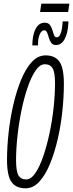

<svg xmlns="http://www.w3.org/2000/svg" viewBox="-20 -1010 396 1040"><path d="M118 10Q67 10 42.5 -24Q18 -58 18 -144Q18 -213 26.5 -290.5Q35 -368 52 -442Q69 -516 94 -577Q119 -638 152 -674Q185 -710 227 -710Q278 -710 302 -676Q326 -642 326 -556Q326 -487 318 -409.5Q310 -332 293 -258Q276 -184 251 -123Q226 -62 193 -26Q160 10 118 10ZM122 -38Q148 -38 171.5 -72.5Q195 -107 214.5 -164Q234 -221 248.5 -289.5Q263 -358 270.5 -428Q278 -498 278 -557Q278 -618 265 -640Q252 -662 223 -662Q196 -662 172.5 -627.5Q149 -593 129.5 -536Q110 -479 96 -410.5Q82 -342 74.5 -272Q67 -202 67 -143Q67 -82 80 -60Q93 -38 122 -38ZM155 -764Q155 -770 155.5 -775Q156 -780 156 -785Q159 -831 176 -859Q193 -887 222 -887Q241 -887 250 -875.5Q259 -864 263.5 -848Q268 -832 272.5 -820Q277 -808 287 -808Q299 -808 306 -822.5Q313 -837 315.5 -855.5Q318 -874 319 -886Q319 -887 319 -889.5Q319 -892 319 -894H351Q351 -891 350.5 -887.5Q350 -884 350 -880Q347 -828 329.5 -797Q312 -766 283 -766Q266 -766 257.5 -778Q249 -790 244.5 -806Q240 -822 235 -834Q230 -846 220 -846Q205 -846 195.5 -824.5Q186 -803 186 -773V-764ZM197 -945 204 -990H356L349 -945Z"/></svg>

Font: Georama ExtraCondensed Light
Style: Italic
Weight: 300
Width: 2
Italic angle: -9°
Designer: Jean-Baptiste Levee
Foundry: Production Type
Version: Version 1.000